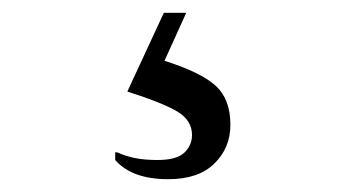

<svg xmlns="http://www.w3.org/2000/svg" viewBox="-20 -40 540 300"><path d="M243 240Q186 240 160 210V198H163Q176 204 191 207Q206 210 226 210Q256 210 268 198.5Q280 187 280 171Q280 149 259 135.5Q238 122 179 103L236 -20H271L237 55Q294 73 317 94Q340 115 340 155Q340 191 315 215.5Q290 240 243 240Z"/></svg>

Font: Spectral SC
Style: Regular
Weight: 400
Designer: Jean-Baptiste Levee
Foundry: Production Type
Version: Version 2.001